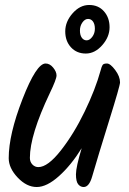

<svg xmlns="http://www.w3.org/2000/svg" viewBox="-20 -766 519 771"><path d="M462 -435Q462 -422 418 -281Q374 -140 350 -57Q338 -15 316 -15Q303 -15 294 -26Q285 -37 285 -66Q285 -95 308 -171Q266 -103 217 -59Q168 -15 127.5 -15Q87 -15 51 -53Q15 -91 15 -131Q15 -226 70.5 -368.5Q126 -511 163 -511Q180 -511 193.5 -494.5Q207 -478 207 -463Q207 -448 180 -392Q100 -224 100 -132Q100 -116 110 -105.5Q120 -95 134 -95Q172 -95 224.5 -162Q277 -229 320 -318Q363 -407 384 -483Q388 -499 392 -505Q396 -511 409.5 -511Q423 -511 442.5 -485Q462 -459 462 -435ZM420 -656.5Q420 -618 390.5 -584.5Q361 -551 324.5 -551Q288 -551 265 -576Q242 -601 242 -640Q242 -679 271.5 -712.5Q301 -746 338 -746Q375 -746 397.5 -720.5Q420 -695 420 -656.5ZM361 -650.5Q361 -669 353.5 -679.5Q346 -690 333.5 -690Q321 -690 311 -676Q301 -662 301 -643.5Q301 -625 308.5 -614.5Q316 -604 328 -604Q340 -604 350.5 -618Q361 -632 361 -650.5Z"/></svg>

Font: Kalam
Style: Regular
Weight: 400
Designer: Lipi Raval (Devanagari and Latin), Jonny Pinhorn (Latin)
Foundry: Indian Type Foundry
Version: Version 2.001;PS 1.0;hotconv 1.0.79;makeotf.lib2.5.61930; tt